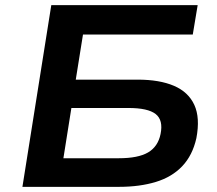

<svg xmlns="http://www.w3.org/2000/svg" viewBox="-20 -725 841 745"><path d="M67 0 179 -705H747L728 -591H302L274 -416H514Q599 -416 655 -392Q711 -368 734 -318Q757 -268 742 -189Q727 -122 687 -80Q647 -38 584.5 -19Q522 0 442 0ZM226 -111H441Q516 -111 554.5 -133.5Q593 -156 603 -205Q614 -259 584 -282.5Q554 -306 478 -306H257Z"/></svg>

Font: Nunito Sans 7pt SemiExpanded
Style: Bold Italic
Weight: 700
Width: 6
Italic angle: -9°
Designer: Vernon Adams
Foundry: Vernon Adams
Version: Version 3.101;gftools[0.9.27]